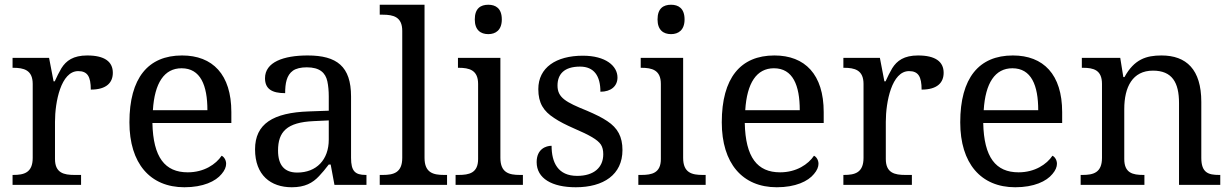

<svg xmlns="http://www.w3.org/2000/svg" viewBox="-20 -780 5196 810"><path d="M322 0V-42H294C250 -42 212 -50 212 -109V-266C212 -350 237 -480 310 -480C349 -480 363 -457 363 -402C430 -402 456 -432 456 -473C456 -520 421 -546 348 -546C289 -546 259 -524 239 -492C229 -475 220 -457 211 -437H206L187 -536H33V-494H36C80 -494 118 -485 118 -426V-114C118 -51 81 -42 36 -42H33V0Z M758 10C837 10 890 -15 915 -46C928 -61 934 -76 934 -89C934 -106 924 -119 915 -123C891 -87 841 -53 772 -53C676 -53 626 -116 623 -261H956V-307C956 -466 877 -546 748 -546C605 -546 526 -451 526 -264C526 -91 613 10 758 10ZM625 -315C632 -430 673 -492 746 -492C826 -492 855 -420 855 -315Z M1211 10C1266 10 1299 -8 1326 -37C1339 -51 1353 -67 1367 -86H1375L1391 0H1526V-42H1523C1478 -42 1461 -58 1461 -114V-373C1461 -500 1401 -546 1278 -546C1176 -546 1098 -518 1098 -450C1098 -405 1127 -387 1183 -387C1183 -428 1189 -463 1216 -482C1229 -491 1249 -496 1274 -496C1329 -496 1353 -473 1361 -437C1365 -418 1367 -397 1367 -373V-313L1284 -310C1131 -305 1056 -257 1056 -150C1056 -41 1122 10 1211 10ZM1234 -52C1180 -52 1153 -83 1153 -145C1153 -224 1190 -264 1303 -269L1367 -272V-191C1367 -106 1315 -52 1234 -52Z M1866 0V-42H1853C1808 -42 1771 -51 1771 -114V-760H1582V-718H1595C1639 -718 1677 -709 1677 -650V-114C1677 -51 1640 -42 1595 -42H1582V0Z M2040 -636C2071 -636 2097 -653 2097 -698C2097 -745 2071 -760 2040 -760C2008 -760 1983 -745 1983 -698C1983 -653 2008 -636 2040 -636ZM2186 0V-42H2173C2128 -42 2091 -51 2091 -114V-536H1912V-494H1915C1959 -494 1997 -485 1997 -426V-109C1997 -50 1959 -42 1915 -42H1902V0Z M2409 10C2526 10 2606 -43 2606 -147C2606 -203 2586 -240 2542 -269C2520 -284 2491 -298 2456 -313C2367 -349 2332 -368 2332 -419C2332 -466 2359 -499 2427 -499C2486 -499 2513 -460 2513 -393C2558 -393 2585 -417 2585 -453C2585 -502 2535 -545 2439 -545C2326 -545 2251 -495 2251 -404C2251 -345 2273 -311 2318 -282C2340 -267 2368 -253 2402 -238C2467 -210 2501 -191 2515 -170C2522 -159 2525 -146 2525 -129C2525 -74 2486 -38 2415 -38C2334 -38 2307 -94 2307 -165C2284 -165 2244 -152 2244 -96C2244 -27 2309 10 2409 10Z M2811 -636C2842 -636 2868 -653 2868 -698C2868 -745 2842 -760 2811 -760C2779 -760 2754 -745 2754 -698C2754 -653 2779 -636 2811 -636ZM2957 0V-42H2944C2899 -42 2862 -51 2862 -114V-536H2683V-494H2686C2730 -494 2768 -485 2768 -426V-109C2768 -50 2730 -42 2686 -42H2673V0Z M3257 10C3336 10 3389 -15 3414 -46C3427 -61 3433 -76 3433 -89C3433 -106 3423 -119 3414 -123C3390 -87 3340 -53 3271 -53C3175 -53 3125 -116 3122 -261H3455V-307C3455 -466 3376 -546 3247 -546C3104 -546 3025 -451 3025 -264C3025 -91 3112 10 3257 10ZM3124 -315C3131 -430 3172 -492 3245 -492C3325 -492 3354 -420 3354 -315Z M3827 0V-42H3799C3755 -42 3717 -50 3717 -109V-266C3717 -350 3742 -480 3815 -480C3854 -480 3868 -457 3868 -402C3935 -402 3961 -432 3961 -473C3961 -520 3926 -546 3853 -546C3794 -546 3764 -524 3744 -492C3734 -475 3725 -457 3716 -437H3711L3692 -536H3538V-494H3541C3585 -494 3623 -485 3623 -426V-114C3623 -51 3586 -42 3541 -42H3538V0Z M4263 10C4342 10 4395 -15 4420 -46C4433 -61 4439 -76 4439 -89C4439 -106 4429 -119 4420 -123C4396 -87 4346 -53 4277 -53C4181 -53 4131 -116 4128 -261H4461V-307C4461 -466 4382 -546 4253 -546C4110 -546 4031 -451 4031 -264C4031 -91 4118 10 4263 10ZM4130 -315C4137 -430 4178 -492 4251 -492C4331 -492 4360 -420 4360 -315Z M4808 0V-42H4803C4759 -42 4723 -50 4723 -109V-320C4723 -413 4758 -482 4844 -482C4925 -482 4954 -432 4954 -345V0H5128V-42H5123C5078 -42 5048 -51 5048 -114V-350C5048 -487 4985 -546 4880 -546C4816 -546 4765 -530 4724 -455H4719L4706 -536H4544V-494H4549C4593 -494 4629 -485 4629 -426V-114C4629 -51 4592 -42 4547 -42H4539V0Z"/></svg>

Font: Liu Chibing Harmony Marks (Sposobin) Font
Style: Regular
Weight: 400
Designer: Liu Chibing
Foundry: Liu Chibing
Version: Version 1.003